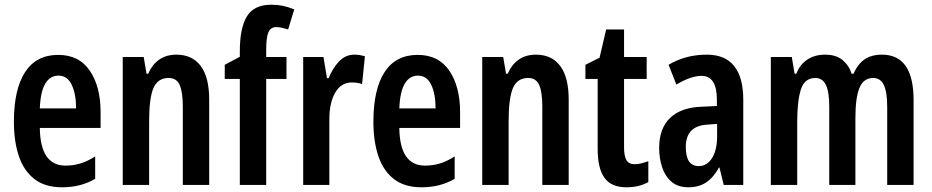

<svg xmlns="http://www.w3.org/2000/svg" viewBox="-20 -785 3956 815"><path d="M227 -552Q316 -552 361.5 -484.5Q407 -417 407 -309V-242H149Q151 -82 258 -82Q291 -82 321 -91Q351 -100 384 -121V-26Q323 10 244 10Q171 10 126 -25Q81 -60 60 -122.5Q39 -185 39 -268Q39 -406 86.5 -479Q134 -552 227 -552ZM228 -464Q193 -464 172.5 -430.5Q152 -397 149 -325H303Q303 -386 284.5 -425Q266 -464 228 -464Z M729 -553Q796 -553 832 -505Q868 -457 868 -362V0H756V-333Q756 -393 743 -423.5Q730 -454 696 -454Q650 -454 631.5 -411.5Q613 -369 613 -269V0H501V-543H590L602 -472H609Q645 -553 729 -553Z M1196 -450H1110V0H998V-450H934V-510L998 -544V-567Q998 -666 1028 -715.5Q1058 -765 1132 -765Q1158 -765 1180 -760.5Q1202 -756 1229 -745L1203 -660Q1190 -664 1177.5 -667Q1165 -670 1153 -670Q1129 -670 1119.5 -648.5Q1110 -627 1110 -574V-543H1196Z M1484 -553Q1494 -553 1505 -551.5Q1516 -550 1529 -546L1517 -428Q1499 -435 1473 -435Q1428 -435 1403 -392Q1378 -349 1378 -279V0H1267V-543H1353L1368 -453H1375Q1391 -494 1418.5 -523.5Q1446 -553 1484 -553Z M1753 -552Q1842 -552 1887.5 -484.5Q1933 -417 1933 -309V-242H1675Q1677 -82 1784 -82Q1817 -82 1847 -91Q1877 -100 1910 -121V-26Q1849 10 1770 10Q1697 10 1652 -25Q1607 -60 1586 -122.5Q1565 -185 1565 -268Q1565 -406 1612.5 -479Q1660 -552 1753 -552ZM1754 -464Q1719 -464 1698.5 -430.5Q1678 -397 1675 -325H1829Q1829 -386 1810.5 -425Q1792 -464 1754 -464Z M2255 -553Q2322 -553 2358 -505Q2394 -457 2394 -362V0H2282V-333Q2282 -393 2269 -423.5Q2256 -454 2222 -454Q2176 -454 2157.5 -411.5Q2139 -369 2139 -269V0H2027V-543H2116L2128 -472H2135Q2171 -553 2255 -553Z M2675 -88Q2688 -88 2702 -91.5Q2716 -95 2732 -101V-12Q2712 -1 2689 4.5Q2666 10 2639 10Q2575 10 2546 -30Q2517 -70 2517 -152V-450H2465V-510L2525 -540L2553 -660H2629V-543H2725V-450H2629V-159Q2629 -123 2639 -105.5Q2649 -88 2675 -88Z M2980 -553Q3058 -553 3096.5 -504.5Q3135 -456 3135 -362V0H3052L3034 -74H3032Q3009 -32 2978 -11Q2947 10 2902 10Q2858 10 2830.5 -13.5Q2803 -37 2790.5 -75.5Q2778 -114 2778 -157Q2778 -240 2824.5 -284.5Q2871 -329 2958 -332L3023 -335V-362Q3023 -463 2958 -463Q2913 -463 2851 -426L2818 -510Q2890 -553 2980 -553ZM2983 -256Q2891 -251 2891 -161Q2891 -80 2946 -80Q2981 -80 3002.5 -114Q3024 -148 3024 -207V-259Z M3724 -553Q3858 -553 3858 -360V0H3746V-331Q3746 -395 3731.5 -424.5Q3717 -454 3687 -454Q3645 -454 3628 -411.5Q3611 -369 3611 -284V0H3500V-332Q3500 -396 3485.5 -425Q3471 -454 3441 -454Q3395 -454 3379.5 -405Q3364 -356 3364 -268V0H3252V-543H3341L3353 -472H3360Q3376 -512 3407.5 -532.5Q3439 -553 3482 -553Q3529 -553 3556.5 -530Q3584 -507 3595 -472H3603Q3621 -513 3650 -533Q3679 -553 3724 -553Z"/></svg>

Font: Noto Sans Khmer UI ExtraCondensed SemiBold
Style: Regular
Weight: 600
Width: 2
Designer: Danh Hong and the Monotype Design Team
Foundry: Monotype Imaging Inc.
Version: Version 2.002; ttfautohint (v1.8.4.7-5d5b)